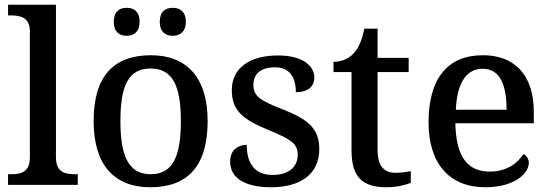

<svg xmlns="http://www.w3.org/2000/svg" viewBox="-20 -780 2320 810"><path d="M14 0H308V-45H295C251 -45 216 -55 216 -117V-760H14V-715H27C66 -715 106 -706 106 -649V-117C106 -55 71 -45 27 -45H14Z M709 -629C738 -629 764 -645 764 -688C764 -732 738 -747 709 -747C678 -747 654 -732 654 -688C654 -645 678 -629 709 -629ZM515 -629C544 -629 569 -645 569 -688C569 -732 544 -747 515 -747C484 -747 460 -732 460 -688C460 -645 484 -629 515 -629ZM614 10C773 10 856 -81 856 -269C856 -456 765 -547 617 -547C457 -547 375 -456 375 -269C375 -81 465 10 614 10ZM616 -45C522 -45 488 -122 488 -269C488 -417 521 -491 615 -491C709 -491 743 -417 743 -269C743 -122 710 -45 616 -45Z M1124 10C1248 10 1327 -46 1327 -151C1327 -239 1278 -277 1172 -319C1083 -354 1049 -372 1049 -421C1049 -466 1077 -496 1140 -496C1199 -496 1228 -458 1228 -391C1279 -391 1306 -415 1306 -453C1306 -503 1256 -546 1153 -546C1036 -546 958 -495 958 -400C958 -310 1008 -275 1114 -231C1208 -192 1236 -174 1236 -127C1236 -77 1200 -42 1130 -42C1051 -42 1021 -95 1021 -169C991 -169 951 -153 951 -98C951 -29 1013 10 1124 10Z M1612 10C1652 10 1694 0 1713 -9V-58C1692 -54 1671 -51 1647 -51C1600 -51 1573 -81 1573 -146V-476H1704V-536H1573V-659H1517C1507 -610 1493 -577 1471 -554C1450 -531 1417 -519 1387 -519V-476H1463V-146C1463 -30 1511 10 1612 10Z M2027 10C2153 10 2211 -50 2211 -93C2211 -112 2199 -125 2188 -130C2164 -91 2116 -56 2047 -56C1953 -56 1904 -117 1901 -260H2232V-307C2232 -465 2150 -547 2017 -547C1870 -547 1788 -451 1788 -264C1788 -91 1875 10 2027 10ZM2117 -317H1903C1908 -429 1947 -490 2016 -490C2090 -490 2117 -421 2117 -317Z"/></svg>

Font: Noto Serif Myanmar Medium
Style: Regular
Weight: 500
Designer: Ben Mitchell and the Monotype Design Team
Foundry: Monotype Imaging Inc.
Version: Version 2.106